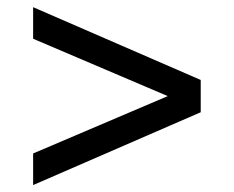

<svg xmlns="http://www.w3.org/2000/svg" viewBox="-20 -537 665 546"><path d="M550.8 -217.8V-309.6L74.2 -516.6V-426.8L457 -263.7L74.2 -100.6V-10.7Z"/></svg>

Font: Wanted Sans
Style: Regular
Weight: 400
Designer: Original Design by Kil Hyung-jin and Kang Hanbin, Wanted Lab, Inc; Hangeul from Source Han Sans by Jang Soo-young and Ka
Foundry: Wanted Lab, Inc.
Version: Version 1.001;Glyphs 3.2 (3227)